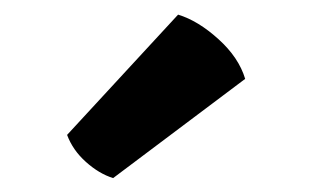

<svg xmlns="http://www.w3.org/2000/svg" viewBox="-20 -790 438 269"><path d="M229.5 -769.5Q257.5 -761 286 -735.2Q314.5 -709.5 323.5 -679.5L138.5 -540.5Q119 -546.5 100.5 -563Q82 -579.5 74 -601Z"/></svg>

Font: Signika
Style: Bold
Weight: 700
Designer: Anna Giedry
Foundry: Anna Giedry
Version: Version 2.001